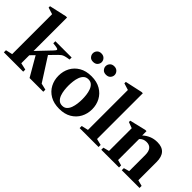

<svg xmlns="http://www.w3.org/2000/svg" viewBox="15 -1544 2275 2275"><g transform="rotate(45 1153.0 -406.0)"><path d="M14.5 0V-35L99 -54.5V-723.5L14.5 -750V-773L230.5 -821.5H252V-260L414 -430.5Q425.5 -443.5 432 -452Q438.5 -460.5 438.5 -466.5Q438.5 -475 421 -480Q403.5 -485 353 -490V-524.5H625.5V-490Q582 -483.5 558.8 -476.8Q535.5 -470 521.5 -460Q507.5 -450 491 -433.5L406.5 -347L593.5 -54.5L675 -35V0H445L304.5 -242.5L252 -188.5V-54.5L338.5 -35V0Z M950 10.5Q859.5 10.5 796.2 -26.5Q733 -63.5 700.2 -125.5Q667.5 -187.5 667.5 -262Q667.5 -337 700.2 -398.8Q733 -460.5 796.2 -497.5Q859.5 -534.5 950 -534.5Q1040.5 -534.5 1103.2 -497.5Q1166 -460.5 1199 -398.8Q1232 -337 1232 -262Q1232 -187.5 1199 -125.5Q1166 -63.5 1103.2 -26.5Q1040.5 10.5 950 10.5ZM950 -40.5Q986 -40.5 1008.8 -61.8Q1031.5 -83 1043.8 -117Q1056 -151 1060.8 -189.2Q1065.5 -227.5 1065.5 -262Q1065.5 -296 1061 -334.5Q1056.5 -373 1044.2 -406.8Q1032 -440.5 1009.2 -461.8Q986.5 -483 950 -483Q913.5 -483 890.5 -461.8Q867.5 -440.5 855.2 -406.8Q843 -373 838.5 -334.5Q834 -296 834 -262Q834 -227.5 838.5 -189.2Q843 -151 855.2 -117Q867.5 -83 890.5 -61.8Q913.5 -40.5 950 -40.5ZM1057 -667Q1020.5 -667 1001.5 -689Q982.5 -711 982.5 -737Q982.5 -765 1002.2 -786.8Q1022 -808.5 1057 -808.5Q1092 -808.5 1112.5 -786.8Q1133 -765 1133 -737Q1133 -711 1113.8 -689Q1094.5 -667 1057 -667ZM841 -667Q804.5 -667 786 -689Q767.5 -711 767.5 -737Q767.5 -765 786.8 -786.8Q806 -808.5 841 -808.5Q876 -808.5 896.5 -786.8Q917 -765 917 -737Q917 -711 897.8 -689Q878.5 -667 841 -667Z M1284 0V-35L1369 -54.5V-723.5L1284 -750V-774L1500.5 -821.5H1521.5V-54.5L1601 -35V0Z M1647 0V-35L1721.5 -54.5V-435.5L1646 -463.5V-486L1848 -534.5H1870V-462Q1904.5 -495 1951 -514.8Q1997.5 -534.5 2054 -534.5Q2213 -534.5 2213 -360.5V-54.5L2287.5 -35V0H1990V-35L2059.5 -54.5V-325.5Q2059.5 -445 1961.5 -445Q1908.5 -445 1874 -406.5V-54.5L1944 -35V0Z"/></g></svg>

Font: Libre Caslon Text
Style: Bold
Weight: 700
Designer: Pablo Impallari, Rodrigo Fuenzalida, Katja Schimmel
Foundry: Pablo Impallari, Rodrigo Fuenzalida
Version: Version 2.000